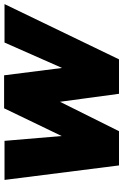

<svg xmlns="http://www.w3.org/2000/svg" viewBox="144 -726 587 914"><g transform="rotate(-90 437.0 -269.5)"><path d="M37 -541 106 4H269L409 -277L447 4H611L874 -541H691L570 -267L535 -543H378L246 -269L223 -541Z"/></g></svg>

Font: Geom Black
Style: Bold Italic
Weight: 900
Italic angle: -10°
Version: Version 1.102